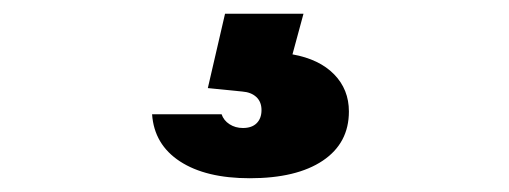

<svg xmlns="http://www.w3.org/2000/svg" viewBox="-20 -40 740 279"><path d="M307 -20H421L405 39Q444 46 465.5 68Q487 90 487 122Q487 168 449 193.5Q411 219 343 219Q279 219 241.5 194.5Q204 170 201 126H302Q305 135 313.5 140.5Q322 146 333 146Q346 146 353 139Q360 132 360 120Q360 108 352.5 101Q345 94 332 93L282 88Z"/></svg>

Font: Martian Mono
Style: Bold
Weight: 700
Designer: Roman Shamin
Foundry: Evil Martians
Version: Version 1.000